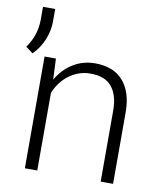

<svg xmlns="http://www.w3.org/2000/svg" viewBox="-84 -825 768 894"><g transform="rotate(10 300.0 -377.5)"><path d="M147.9 -528.3 152.3 -429.2Q180.2 -478.5 226.6 -508.1Q272.9 -537.6 332 -538.1Q418.9 -538.1 464.8 -486.1Q510.7 -434.1 511.2 -338.4V0H452.6V-337.4Q452.1 -410.2 419.4 -449Q386.7 -487.8 317.9 -487.3Q289.6 -487.3 263.9 -478Q238.3 -468.8 217 -452.6Q195.8 -436.5 179.4 -414.6Q163.1 -392.6 152.8 -366.7V0H94.2V-528.3ZM104.5 -694.3Q104.5 -672.9 99.9 -651.1Q95.2 -629.4 86.7 -608.6Q78.1 -587.9 65.4 -568.6Q52.7 -549.3 36.1 -533.2L2.4 -558.6Q24.4 -589.4 35.4 -622.1Q46.4 -654.8 46.9 -693.4V-754.9H104.5Z"/></g></svg>

Font: Roboto Mono Light
Style: Regular
Weight: 300
Designer: Google
Version: Version 2.000985; 2015; ttfautohint (v1.3)